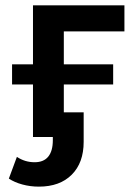

<svg xmlns="http://www.w3.org/2000/svg" viewBox="-20 -511 505 716"><path d="M218 -394V-271H402V-196H218V-92H292V18Q292 96 247.5 140.5Q203 185 125 185Q93 185 63.5 177Q34 169 13 155L43 74Q73 94 109 94Q143 94 160 73Q177 52 177 12V0H103V-196H25V-271H103V-491H444V-394Z"/></svg>

Font: Montserrat Ace
Style: Bold
Weight: 600
Designer: Julieta Ulanovsky
Foundry: Julieta Ulanovsky
Version: Version 1